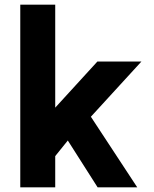

<svg xmlns="http://www.w3.org/2000/svg" viewBox="-20 -782 659 824"><path d="M217 -320 398 -518H587L370 -281L569 22H399L271 -179L217 -112V22H67V-762H217Z"/></svg>

Font: SUIT Heavy
Style: Regular
Weight: 900
Designer: Sunn Youn; Korean Glyphs from Source Han Sans (Sandoll Communications; Soo-young Jang, Joo-yeon Kang)
Foundry: Sunn
Version: Version 1.006